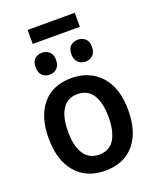

<svg xmlns="http://www.w3.org/2000/svg" viewBox="-164 -991 890 1095"><g transform="rotate(-20 281.5 -443.0)"><path d="M283 10Q169 10 105 -65.5Q41 -141 41 -274Q41 -405 103.5 -479Q166 -553 279 -553Q388 -553 455.5 -480Q523 -407 523 -269Q523 -139 460.5 -64.5Q398 10 283 10ZM282 -88Q344 -88 374 -136.5Q404 -185 404 -272Q404 -359 373.5 -407Q343 -455 281 -455Q219 -455 188.5 -406.5Q158 -358 158 -272Q158 -185 189 -136.5Q220 -88 282 -88ZM390 -613Q363 -613 345 -630Q327 -647 327 -680Q327 -714 345 -730Q363 -746 390 -746Q416 -746 434 -729.5Q452 -713 452 -680Q452 -647 434 -630Q416 -613 390 -613ZM172 -613Q145 -613 127.5 -630Q110 -647 110 -680Q110 -714 127.5 -730Q145 -746 172 -746Q198 -746 216 -729.5Q234 -713 234 -680Q234 -647 216 -630Q198 -613 172 -613ZM140 -811V-896H426V-811Z"/></g></svg>

Font: Noto Sans Mono SemiCondensed SemiBold
Style: Regular
Weight: 600
Width: 4
Designer: Monotype Design Team
Foundry: Monotype Imaging Inc.
Version: Version 2.014; ttfautohint (v1.8.4.7-5d5b)